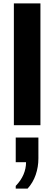

<svg xmlns="http://www.w3.org/2000/svg" viewBox="-20 -740 323 1135"><path d="M62 0V-720H219V0ZM73 375V359Q104 327 119 291.5Q134 256 134 219H73V73H207V197Q207 247 191 293.5Q175 340 143 375Z"/></svg>

Font: Chivo Medium
Style: Bold
Weight: 700
Version: Version 2.002